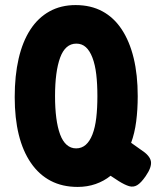

<svg xmlns="http://www.w3.org/2000/svg" viewBox="-20 -719 646 757"><path d="M535 -129Q571 -106 575 -83Q579 -60 554 -24Q536 2 521 11Q506 20 489 15Q472 10 448 -5L416 -26Q390 -5 357 6.5Q324 18 286 18Q226 18 180 -6Q134 -30 102 -76.5Q70 -123 54 -188Q38 -253 38 -336Q38 -421 53.5 -488Q69 -555 99.5 -602Q130 -649 175 -674Q220 -699 278 -699Q338 -699 383.5 -674.5Q429 -650 460 -603Q491 -556 507 -490Q523 -424 523 -340Q523 -287 517 -240.5Q511 -194 497 -156ZM280 -134Q302 -134 318 -148Q334 -162 344.5 -189Q355 -216 359.5 -254Q364 -292 364 -340Q364 -388 359.5 -426Q355 -464 344.5 -491.5Q334 -519 318.5 -533Q303 -547 281 -547Q259 -547 243 -533Q227 -519 217 -491.5Q207 -464 202 -426Q197 -388 197 -340Q197 -292 202 -254Q207 -216 217 -189Q227 -162 243 -148Q259 -134 280 -134Z"/></svg>

Font: Fredoka Condensed SemiBold
Style: Regular
Weight: 600
Width: 3
Designer: Ben Nathan
Foundry: Milena B. Brandão, Ben Nathan
Version: Version 2.001